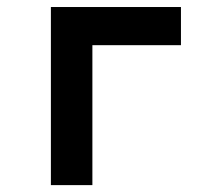

<svg xmlns="http://www.w3.org/2000/svg" viewBox="-20 -538 626 558"><path d="M127.9 0H248.5V-406.7H505.9V-517.6H127.9Z"/></svg>

Font: Cascadia Mono SemiBold
Style: Regular
Weight: 600
Monospace: yes
Designer: Aaron Bell
Foundry: Saja Typeworks
Version: Version 2404.023